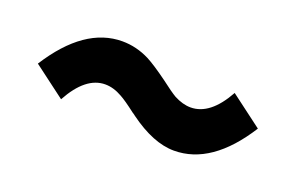

<svg xmlns="http://www.w3.org/2000/svg" viewBox="-40 -578 656 425"><g transform="rotate(20 287.5 -366.0)"><path d="M382.8 -271.5Q334 -271.5 275.4 -314.5Q273.4 -316.4 268.6 -319.3Q243.2 -338.9 230.5 -345.7Q210 -357.4 190.4 -357.4Q144.5 -357.4 109.4 -293L34.2 -349.6Q104.5 -460 193.4 -460Q226.6 -460 257.8 -444.3Q276.4 -434.6 308.6 -411.1Q334 -391.6 345.7 -384.8Q366.2 -374 384.8 -374Q430.7 -374 465.8 -437.5L541 -380.9Q471.7 -271.5 382.8 -271.5Z"/></g></svg>

Font: Bpmf GenSeki Gothic B
Style: B
Weight: 700
Foundry: But Ko
Version: Version 1.320